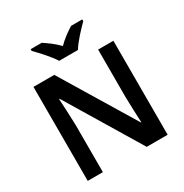

<svg xmlns="http://www.w3.org/2000/svg" viewBox="-209 -1101 1210 1263"><g transform="rotate(-30 396.5 -469.0)"><path d="M325 -778H468C494 -823 556 -888 593 -925V-938H508C473 -916 430 -886 395 -850C361 -886 320 -915 285 -938H201V-925C238 -887 298 -823 325 -778ZM700 0V-714H584V-351C585 -286 589 -211 591 -158H588L251 -714H93V0H208V-360C206 -430 202 -500 199 -560H203L541 0Z"/></g></svg>

Font: Noto Sans Gunjala Gondi Semibold
Style: Regular
Weight: 400
Designer: Ek Type
Foundry: Ek Type
Version: Version 1.004